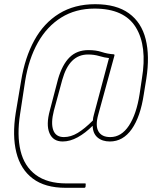

<svg xmlns="http://www.w3.org/2000/svg" viewBox="-20 -711 753 916"><path d="M293 185Q195 185 136.5 141Q78 97 58 16.5Q38 -64 55 -172L81 -327Q99 -437 144 -519Q189 -601 262 -646Q335 -691 434 -691Q535 -691 595 -647.5Q655 -604 675 -524Q695 -444 678 -335L666 -261Q650 -154 608.5 -95Q567 -36 504 -36Q468 -36 445.5 -55Q423 -74 422 -111Q387 -76 350.5 -56Q314 -36 279 -36Q233 -36 216 -76Q199 -116 218 -185L257 -334Q277 -403 312 -437.5Q347 -472 402 -472Q438 -472 465 -463Q492 -454 522 -452Q527 -452 526 -446L449 -165Q434 -112 449.5 -84.5Q465 -57 506 -57Q559 -57 595 -111.5Q631 -166 646 -262L657 -336Q683 -491 628 -580.5Q573 -670 431 -670Q341 -670 272.5 -627.5Q204 -585 160.5 -507.5Q117 -430 100 -325L76 -168Q60 -66 78 8.5Q96 83 151 123.5Q206 164 296 164H387Q389 164 389 168L388 181Q386 185 383 185ZM285 -57Q318 -57 351 -77Q384 -97 423 -136Q423 -142 424.5 -149.5Q426 -157 428 -164L500 -434Q479 -436 454 -443.5Q429 -451 400 -451Q355 -451 324.5 -421Q294 -391 277 -330L237 -183Q222 -124 234 -90.5Q246 -57 285 -57Z"/></svg>

Font: Sofia Sans Condensed Thin
Style: Italic
Weight: 250
Italic angle: -9°
Version: Version 4.100